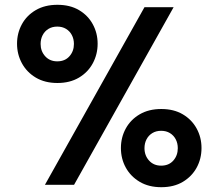

<svg xmlns="http://www.w3.org/2000/svg" viewBox="-20 -770 911 800"><path d="M288.6 0H167.2L582 -740H703.4ZM219.2 -424.2Q167 -424.2 129.3 -446.6Q91.6 -469 71.3 -506.4Q51 -543.8 51 -587.8Q51 -631.8 71.1 -668.8Q91.2 -705.8 129.1 -727.9Q167 -750 219.2 -750Q271.8 -750 309.2 -727.9Q346.6 -705.8 366.7 -668.8Q386.8 -631.8 386.8 -587.8Q386.8 -543.8 366.7 -506.4Q346.6 -469 309 -446.6Q271.4 -424.2 219.2 -424.2ZM218.6 -514.4Q250.6 -514.4 269.3 -535.5Q288 -556.6 288 -586.8Q288 -607.4 279.4 -623.8Q270.8 -640.2 255.2 -649.7Q239.6 -659.2 218.6 -659.2Q197.6 -659.2 182 -649.7Q166.4 -640.2 157.8 -623.8Q149.2 -607.4 149.2 -586.8Q149.2 -556.6 168.4 -535.5Q187.6 -514.4 218.6 -514.4ZM652 10Q599.8 10 562.1 -12.4Q524.4 -34.8 504.1 -71.7Q483.8 -108.6 483.8 -153.2Q483.8 -197.6 504.1 -234.6Q524.4 -271.6 562.1 -293.7Q599.8 -315.8 652 -315.8Q704.2 -315.8 741.6 -293.7Q779 -271.6 799.3 -234.6Q819.6 -197.6 819.6 -153.2Q819.6 -108.6 799.5 -71.7Q779.4 -34.8 742 -12.4Q704.6 10 652 10ZM651.4 -79.8Q683.4 -79.8 702.1 -100.9Q720.8 -122 720.8 -152.6Q720.8 -173.2 712.2 -189.6Q703.6 -206 688 -215.5Q672.4 -225 651.4 -225Q630.4 -225 614.8 -215.5Q599.2 -206 590.6 -189.6Q582 -173.2 582 -152.6Q582 -122 601.2 -100.9Q620.4 -79.8 651.4 -79.8Z"/></svg>

Font: Be Vietnam Pro Variable Thin
Style: Regular
Weight: 100
Designer: Lam Bao, Tony Le, Vietanh Nguyen
Foundry: Yellow Type Foundry
Version: Version 1.002